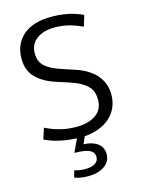

<svg xmlns="http://www.w3.org/2000/svg" viewBox="-126 -712 747 1000"><g transform="rotate(-15 247.0 -212.0)"><path d="M251 -638Q296 -638 337.5 -630Q379 -622 420 -603L402 -544Q359 -564 324.5 -572Q290 -580 254 -580Q193 -580 156 -552.5Q119 -525 119 -475Q119 -431 147 -405.5Q175 -380 234 -361L301 -339Q378 -313 413.5 -268.5Q449 -224 449 -167Q449 -129 435.5 -98Q422 -67 397 -44.5Q372 -22 337 -8.5Q302 5 259 8L242 47Q270 48 289.5 55Q309 62 321.5 73Q334 84 339.5 97.5Q345 111 345 126Q345 168 310.5 191Q276 214 224 214Q201 214 181.5 210.5Q162 207 150 202L160 165Q173 170 188 172Q203 174 217 174Q254 174 272 161.5Q290 149 290 128Q290 118 286 109Q282 100 270.5 93Q259 86 238.5 82Q218 78 184 78L217 8Q174 6 131 -2.5Q88 -11 46 -31L65 -90Q107 -69 147.5 -59.5Q188 -50 233 -50Q294 -50 334.5 -77Q375 -104 375 -160Q375 -180 369.5 -197.5Q364 -215 350 -230Q336 -245 312 -258.5Q288 -272 251 -284L186 -305Q123 -325 84 -363.5Q45 -402 45 -466Q45 -545 98 -591.5Q151 -638 251 -638Z"/></g></svg>

Font: Ek Mukta Light
Style: Regular
Weight: 300
Designer: Girish Dalvi and Yashodeep Gholap
Foundry: Ek Type
Version: Version 2.538;PS 1.002;hotconv 16.6.51;makeotf.lib2.5.65220;